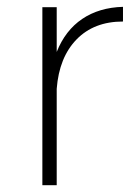

<svg xmlns="http://www.w3.org/2000/svg" viewBox="-20 -542 390 562"><path d="M340 -522V-479Q255 -479 204 -426.5Q153 -374 146 -282V0H104V-521H146V-390Q171 -453 220.5 -486.5Q270 -520 340 -522Z"/></svg>

Font: Gontserrat ExtraLight
Style: Regular
Weight: 275
Designer: Julieta Ulanovsky
Foundry: Julieta Ulanovsky
Version: Version 6.001